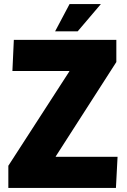

<svg xmlns="http://www.w3.org/2000/svg" viewBox="-20 -924 625 944"><path d="M21 -109 321 -573V-575H41L48 -728H552V-619L254 -155V-153H558L550 0H21ZM251 -770 322 -904H476L362 -770Z"/></svg>

Font: Murecho ExtraBold
Style: Regular
Weight: 800
Designer: Neil Summerour
Foundry: Positype
Version: Version 1.010; ttfautohint (v1.8.3)